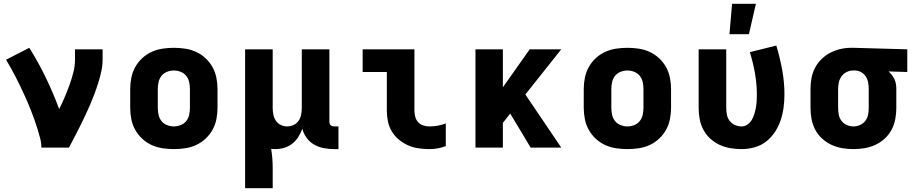

<svg xmlns="http://www.w3.org/2000/svg" viewBox="-20 -781 4840 1016"><path d="M199 0Q199 -25 192.5 -49.5Q186 -74 178.5 -98.5Q171 -123 162.5 -146.5Q154 -170 145 -193.5Q136 -217 126 -240Q116 -263 105.5 -286Q95 -309 84 -331.5Q73 -354 61.5 -376.5Q50 -399 37.5 -421Q25 -443 12 -465L135 -528Q183 -452 222.5 -370Q262 -288 293 -204Q309 -235 322.5 -267Q336 -299 348 -332Q360 -365 368.5 -399Q377 -433 377 -468V-520H523V-468Q523 -436 516.5 -405.5Q510 -375 500.5 -344.5Q491 -314 480 -284.5Q469 -255 456.5 -226Q444 -197 430.5 -168.5Q417 -140 403 -112Q389 -84 374.5 -56Q360 -28 345 0Z M900 8Q870 8 840 3.5Q810 -1 782.5 -13.5Q755 -26 732.5 -47Q710 -68 695.5 -94Q681 -120 675 -150Q669 -180 669 -210V-310Q669 -340 675 -370Q681 -400 695.5 -426Q710 -452 732.5 -473Q755 -494 782.5 -506.5Q810 -519 840 -523.5Q870 -528 900 -528Q930 -528 960 -523.5Q990 -519 1017.5 -506.5Q1045 -494 1067.5 -473Q1090 -452 1104.5 -426Q1119 -400 1125 -370Q1131 -340 1131 -310V-210Q1131 -180 1125 -150Q1119 -120 1104.5 -94Q1090 -68 1067.5 -47Q1045 -26 1017.5 -13.5Q990 -1 960 3.5Q930 8 900 8ZM900 -112Q918 -112 936 -119Q954 -126 965.5 -140.5Q977 -155 981 -173.5Q985 -192 985 -210V-310Q985 -328 981 -346.5Q977 -365 965.5 -379.5Q954 -394 936 -401Q918 -408 900 -408Q882 -408 864 -401Q846 -394 834.5 -379.5Q823 -365 819 -346.5Q815 -328 815 -310V-210Q815 -192 819 -173.5Q823 -155 834.5 -140.5Q846 -126 864 -119Q882 -112 900 -112Z M1277 215V-520H1423V-210Q1423 -192 1426.5 -174.5Q1430 -157 1439.5 -142.5Q1449 -128 1465.5 -120Q1482 -112 1500 -112Q1518 -112 1534.5 -120Q1551 -128 1560.5 -142.5Q1570 -157 1573.5 -174.5Q1577 -192 1577 -210V-520H1723V-137Q1723 -132 1724.5 -127Q1726 -122 1729.5 -118.5Q1733 -115 1738 -113.5Q1743 -112 1748 -112H1771V8H1748Q1721 8 1694 3Q1667 -2 1643 -15.5Q1619 -29 1602.5 -51.5Q1586 -74 1580 -100Q1572 -78 1559 -57Q1546 -36 1527 -21Q1508 -6 1484.5 1Q1461 8 1436 8Q1431 8 1425.5 7.5Q1420 7 1415 7Q1419 32 1421 57Q1423 82 1423 108V215Z M2253 8Q2224 8 2195.5 4Q2167 0 2140.5 -11.5Q2114 -23 2091.5 -41.5Q2069 -60 2054 -84.5Q2039 -109 2033 -137.5Q2027 -166 2027 -195V-400H1899V-520H2173V-195Q2173 -179 2177.5 -162.5Q2182 -146 2193 -134Q2204 -122 2220 -117Q2236 -112 2253 -112Q2275 -112 2297 -116Q2319 -120 2339 -128V-8Q2319 0 2297 4Q2275 8 2253 8Z M2496 0V-520H2641V-319L2783 -520H2950L2760 -281L2950 0H2788L2680 -180L2641 -131V0Z M3300 8Q3270 8 3240 3.5Q3210 -1 3182.5 -13.5Q3155 -26 3132.5 -47Q3110 -68 3095.5 -94Q3081 -120 3075 -150Q3069 -180 3069 -210V-310Q3069 -340 3075 -370Q3081 -400 3095.5 -426Q3110 -452 3132.5 -473Q3155 -494 3182.5 -506.5Q3210 -519 3240 -523.5Q3270 -528 3300 -528Q3330 -528 3360 -523.5Q3390 -519 3417.5 -506.5Q3445 -494 3467.5 -473Q3490 -452 3504.5 -426Q3519 -400 3525 -370Q3531 -340 3531 -310V-210Q3531 -180 3525 -150Q3519 -120 3504.5 -94Q3490 -68 3467.5 -47Q3445 -26 3417.5 -13.5Q3390 -1 3360 3.5Q3330 8 3300 8ZM3300 -112Q3318 -112 3336 -119Q3354 -126 3365.5 -140.5Q3377 -155 3381 -173.5Q3385 -192 3385 -210V-310Q3385 -328 3381 -346.5Q3377 -365 3365.5 -379.5Q3354 -394 3336 -401Q3318 -408 3300 -408Q3282 -408 3264 -401Q3246 -394 3234.5 -379.5Q3223 -365 3219 -346.5Q3215 -328 3215 -310V-210Q3215 -192 3219 -173.5Q3223 -155 3234.5 -140.5Q3246 -126 3264 -119Q3282 -112 3300 -112Z M3904 8Q3874 8 3844.5 3Q3815 -2 3788 -14.5Q3761 -27 3738.5 -47.5Q3716 -68 3702 -94.5Q3688 -121 3682.5 -150.5Q3677 -180 3677 -210V-520H3823V-210Q3823 -192 3826.5 -174Q3830 -156 3841 -141.5Q3852 -127 3869 -119.5Q3886 -112 3904 -112Q3921 -112 3935.5 -122Q3950 -132 3958.5 -147Q3967 -162 3972 -178.5Q3977 -195 3980 -211.5Q3983 -228 3984 -245.5Q3985 -263 3985 -280Q3985 -337 3975 -393.5Q3965 -450 3948 -505L4088 -540Q4107 -477 4119 -412Q4131 -347 4131 -281Q4131 -247 4126.5 -212.5Q4122 -178 4111 -145Q4100 -112 4080.5 -82.5Q4061 -53 4034 -32Q4007 -11 3973 -1.5Q3939 8 3904 8ZM3840 -600 3854 -761H3980L3943 -600Z M4496 8Q4466 8 4436.5 3Q4407 -2 4380 -14.5Q4353 -27 4330.5 -47.5Q4308 -68 4294 -94.5Q4280 -121 4274.5 -150.5Q4269 -180 4269 -210V-310Q4269 -339 4274 -367Q4279 -395 4292 -420.5Q4305 -446 4326 -467Q4347 -488 4372 -501Q4397 -514 4425 -521Q4453 -528 4482 -528H4500L4781 -520V-400L4682 -403Q4692 -394 4700 -383.5Q4708 -373 4713.5 -361Q4719 -349 4721 -336Q4723 -323 4723 -310V-210Q4723 -180 4717.5 -150.5Q4712 -121 4698 -94.5Q4684 -68 4661.5 -47.5Q4639 -27 4612 -14.5Q4585 -2 4555.5 3Q4526 8 4496 8ZM4496 -112Q4514 -112 4531 -119.5Q4548 -127 4559 -141.5Q4570 -156 4573.5 -174Q4577 -192 4577 -210V-310Q4577 -327 4574 -344Q4571 -361 4562 -375.5Q4553 -390 4538 -398.5Q4523 -407 4506 -408H4495Q4477 -408 4460.5 -400Q4444 -392 4433.5 -377.5Q4423 -363 4419 -345.5Q4415 -328 4415 -310V-210Q4415 -192 4418.5 -174Q4422 -156 4433 -141.5Q4444 -127 4461 -119.5Q4478 -112 4496 -112Z"/></svg>

Font: Iosevka Heavy Extended
Style: Regular
Weight: 900
Width: 7
Monospace: yes
Designer: Belleve Invis
Foundry: Belleve Invis
Version: Version 32.5.0; ttfautohint (v1.8.4)